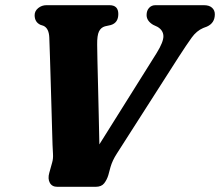

<svg xmlns="http://www.w3.org/2000/svg" viewBox="-20 -720 848 740"><path d="M545 -662Q545 -679 554.5 -689.5Q564 -700 579 -700H766Q786.5 -700 797.2 -690.2Q808 -680.5 808 -665Q808 -631 777.5 -617.5L763 -612Q737.5 -601 718.8 -575Q700 -549 668 -499.5L430 -127.5Q413.5 -102 406 -76.5L397.5 -45Q392 -27 381.5 -13.5Q371 0 348.5 0H201Q180.5 0 172 -15.5Q163.5 -31 170 -54L181 -93.5Q185.5 -108.5 184.2 -127.8Q183 -147 182.5 -161.5Q182 -175 181 -212.5Q180 -250 178.5 -300.5Q177 -351 175.5 -404Q174 -457 172.5 -502.5Q171 -548 170 -575.5Q168.5 -611 147.5 -620.5L135.5 -624.5Q113.5 -635 113.5 -661.5Q113.5 -677.5 127.2 -688.8Q141 -700 159 -700H402Q436 -700 436 -666Q436 -632 407 -623.5L384.5 -618.5Q369 -614 361.5 -598.8Q354 -583.5 354.5 -547.5Q354.5 -529 355.5 -488.2Q356.5 -447.5 357.8 -393.2Q359 -339 360.5 -279.2Q362 -219.5 363 -163.5L584 -516Q610.5 -559 609.8 -581.2Q609 -603.5 587 -616.5L570 -624.5Q545 -639.5 545 -662Z"/></svg>

Font: Fraunces 9pt S050
Style: Bold Italic
Weight: 700
Italic angle: -16°
Version: Version 1.000; ttfautohint (v1.8.3)